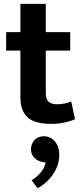

<svg xmlns="http://www.w3.org/2000/svg" viewBox="-20 -644 422 998"><path d="M200 198Q175 193 158 175.5Q141 158 141 131Q141 105 159 84.5Q177 64 209 64Q222 64 236 69.5Q250 75 261.5 86.5Q273 98 280.5 117Q288 136 288 163Q288 191 278.5 217Q269 243 253 265.5Q237 288 217 305.5Q197 323 175 334L144 293Q170 278 191 253.5Q212 229 217 201ZM345 -381H218V-161Q218 -127 233.5 -114.5Q249 -102 275 -102Q295 -102 316 -106Q337 -110 350 -117L370 -24Q353 -16 319 -8Q285 0 247 0Q160 0 123 -34.5Q86 -69 86 -138V-381H12V-477H86V-624H218V-477H345Z"/></svg>

Font: Mukta Vaani
Style: Bold
Weight: 700
Designer: Noopur Datye, Girish Dalvi, Yashodeep Gholap, Pallavi Karambelkar
Foundry: Ek Type
Version: Version 2.538;PS 1.000;hotconv 16.6.51;makeotf.lib2.5.65220;